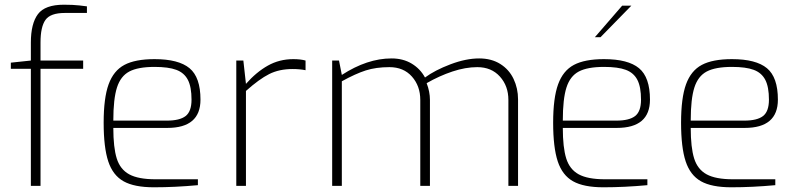

<svg xmlns="http://www.w3.org/2000/svg" viewBox="-20 -789 3388 815"><path d="M111 -497H26V-523L111 -532V-608Q111 -689 141 -729Q171 -769 251 -769Q290 -769 316.5 -766Q343 -763 349 -762V-734H255Q194 -734 173 -704.5Q152 -675 152 -609V-532H333V-497H152V0H111Z M420 -268Q420 -373 441 -431Q462 -489 508 -513.5Q554 -538 636 -538Q738 -538 784.5 -499.5Q831 -461 831 -366Q831 -246 690 -246H461Q461 -163 475.5 -116.5Q490 -70 528.5 -49Q567 -28 640 -28H820V-3Q723 6 633 6Q550 6 504.5 -19.5Q459 -45 439.5 -104Q420 -163 420 -268ZM688 -277Q743 -277 768 -296.5Q793 -316 793 -366Q793 -420 777.5 -450Q762 -480 728.5 -492.5Q695 -505 636 -505Q566 -505 529 -485.5Q492 -466 476.5 -417.5Q461 -369 461 -277Z M983 -532H1013L1024 -433Q1068 -483 1117 -510.5Q1166 -538 1225 -538Q1256 -538 1277 -532V-491Q1252 -496 1222 -496Q1165 -496 1122.5 -474.5Q1080 -453 1024 -403V0H983Z M1390 -532H1419L1431 -471Q1539 -541 1642 -541Q1691 -541 1727.5 -519Q1764 -497 1784 -460Q1826 -491 1892 -516Q1958 -541 2014 -541Q2066 -541 2103.5 -517.5Q2141 -494 2160 -454Q2179 -414 2179 -367V0H2138V-365Q2138 -424 2102 -464Q2066 -504 2006 -504Q1956 -504 1900.5 -485.5Q1845 -467 1791 -436Q1805 -400 1805 -365V0H1764V-365Q1764 -424 1728.5 -464Q1693 -504 1633 -504Q1576 -504 1532.5 -490Q1489 -476 1431 -444V0H1390Z M2328 -268Q2328 -373 2349 -431Q2370 -489 2416 -513.5Q2462 -538 2544 -538Q2646 -538 2692.5 -499.5Q2739 -461 2739 -366Q2739 -246 2598 -246H2369Q2369 -163 2383.5 -116.5Q2398 -70 2436.5 -49Q2475 -28 2548 -28H2728V-3Q2631 6 2541 6Q2458 6 2412.5 -19.5Q2367 -45 2347.5 -104Q2328 -163 2328 -268ZM2596 -277Q2651 -277 2676 -296.5Q2701 -316 2701 -366Q2701 -420 2685.5 -450Q2670 -480 2636.5 -492.5Q2603 -505 2544 -505Q2474 -505 2437 -485.5Q2400 -466 2384.5 -417.5Q2369 -369 2369 -277ZM2621 -765H2660L2529 -631H2505Z M2871 -268Q2871 -373 2892 -431Q2913 -489 2959 -513.5Q3005 -538 3087 -538Q3189 -538 3235.5 -499.5Q3282 -461 3282 -366Q3282 -246 3141 -246H2912Q2912 -163 2926.5 -116.5Q2941 -70 2979.5 -49Q3018 -28 3091 -28H3271V-3Q3174 6 3084 6Q3001 6 2955.5 -19.5Q2910 -45 2890.5 -104Q2871 -163 2871 -268ZM3139 -277Q3194 -277 3219 -296.5Q3244 -316 3244 -366Q3244 -420 3228.5 -450Q3213 -480 3179.5 -492.5Q3146 -505 3087 -505Q3017 -505 2980 -485.5Q2943 -466 2927.5 -417.5Q2912 -369 2912 -277Z"/></svg>

Font: Exo ExtraLight
Style: Regular
Weight: 275
Designer: Natanael Gama
Foundry: Natanael Gama
Version: Version 1.500; ttfautohint (v1.6)